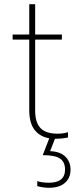

<svg xmlns="http://www.w3.org/2000/svg" viewBox="-20 -644 395 912"><path d="M315 162Q315 201 288.5 224.5Q262 248 212 248Q198 248 182 245.5Q166 243 157 240V216Q166 220 182 222Q198 224 212 224Q289 224 289 161Q289 126 265.5 109.5Q242 93 183 93L214 13Q169 5 144 -27.5Q119 -60 119 -120V-456H40V-480H119V-624H147V-480H274V-456H147V-118Q147 -62 172.5 -35.5Q198 -9 253 -9Q281 -9 303 -16V9Q276 15 244 15H241L218 74Q266 76 290.5 100Q315 124 315 162Z"/></svg>

Font: Prompt Thin
Style: Regular
Weight: 100
Designer: Katatrad Team
Foundry: CadsonDemak
Version: Version 1.030